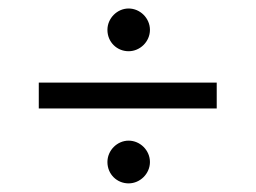

<svg xmlns="http://www.w3.org/2000/svg" viewBox="-20 -480 602 452"><path d="M232.9 -409.7C232.9 -380.9 255.4 -359.4 282.7 -359.4C310.1 -359.4 333 -382.3 333 -409.7C333 -437 310.1 -460 282.7 -460C255.9 -460 232.9 -437 232.9 -409.7ZM490.2 -224.6V-285.6H71.3V-224.6ZM232.9 -98.6C232.9 -69.8 255.4 -48.3 282.7 -48.3C310.1 -48.3 333 -71.3 333 -98.6C333 -126 310.1 -148.9 282.7 -148.9C255.9 -148.9 232.9 -126 232.9 -98.6Z"/></svg>

Font: Vazirmatn Light
Style: Regular
Weight: 300
Designer: Saber Rastikerdar
Foundry: Saber Rastikerdar
Version: Version 33.003